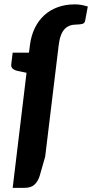

<svg xmlns="http://www.w3.org/2000/svg" viewBox="-20 -758 432 901"><path d="M192 -23 166 68Q157.5 94.5 141.2 109Q125 123.5 95 123.5H39.5L104.5 -416.5L63 -425Q48 -428.5 39.5 -435.8Q31 -443 33 -457.5L39.5 -511H116L120.5 -546.5Q126 -590.5 143.2 -626Q160.5 -661.5 187.5 -686.2Q214.5 -711 250.8 -724.2Q287 -737.5 330.5 -737.5Q348 -737.5 362.5 -734.8Q377 -732 392 -727.5L379.5 -660.5Q377 -648.5 366 -645.8Q355 -643 342 -643Q322.5 -643 307.8 -637.8Q293 -632.5 282.2 -620.5Q271.5 -608.5 264.8 -589.2Q258 -570 255 -542.5Z"/></svg>

Font: Lato Heavy
Style: Italic
Weight: 800
Italic angle: -7°
Designer: Lukasz Dziedzic
Foundry: tyPoland Lukasz Dziedzic
Version: Version 2.007; 2014-02-27